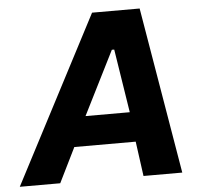

<svg xmlns="http://www.w3.org/2000/svg" viewBox="-101 -752 826 804"><g transform="rotate(-5 312.0 -350.0)"><path d="M-50 0H120L192 -146H450L470 0H633L515 -700H315ZM250 -271 384 -538H394L436 -271Z"/></g></svg>

Font: Fixel Display 20240404
Style: Bold Italic
Weight: 700
Italic angle: -10°
Designer: AlfaBravo + MacPaw
Foundry: Kyrylo Tkachov, Marchela Mozhyna, Serhii Makarenko, Maria Weinstein, Zakhar Kryvoshyya
Version: Version 1.211;Glyphs 3.2 (3225)